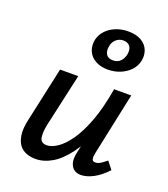

<svg xmlns="http://www.w3.org/2000/svg" viewBox="-130 -784 775 885"><g transform="rotate(20 258.0 -341.5)"><path d="M145 8Q124 8 103 1Q82 -6 67.5 -23.5Q53 -41 48 -72.5Q43 -104 54 -152L112 -418H201L144 -162Q135 -122 139 -95.5Q143 -69 173 -69Q196 -69 224.5 -88Q253 -107 282 -148Q311 -189 336 -256Q361 -323 377 -418H428Q405 -303 373 -221.5Q341 -140 303.5 -89.5Q266 -39 226 -15.5Q186 8 145 8ZM366 6Q347 6 333.5 -4Q320 -14 314.5 -34Q309 -54 316 -85L388 -418H461L396 -111Q392 -92 394.5 -81.5Q397 -71 411 -71Q422 -71 434 -78Q446 -85 464 -100L493 -63Q460 -28 427.5 -11Q395 6 366 6ZM318 -493Q282 -493 256.5 -507.5Q231 -522 220.5 -547Q210 -572 216 -602Q222 -628 240.5 -648Q259 -668 287 -679.5Q315 -691 348 -691Q388 -691 413 -676Q438 -661 447.5 -636.5Q457 -612 451 -584Q445 -556 425 -535.5Q405 -515 377 -504Q349 -493 318 -493ZM326 -541Q348 -541 362 -555Q376 -569 380 -592Q384 -617 373 -630.5Q362 -644 341 -644Q320 -644 305 -630Q290 -616 287 -594Q283 -570 293 -555.5Q303 -541 326 -541Z"/></g></svg>

Font: Ysabeau Office SemiBold
Style: Italic
Weight: 600
Italic angle: -12°
Designer: Christian Thalmann (Catharsis Fonts)
Version: Version 2.001;gftools[0.9.30]; featfreeze: tnum,lnum,ss02